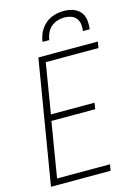

<svg xmlns="http://www.w3.org/2000/svg" viewBox="-140 -1028 779 1101"><g transform="rotate(-15 250.0 -477.5)"><path d="M21 0 143 -735H496L490 -698H177L128 -401H387L381 -364H121L67 -37H381L375 0ZM189 -815Q192 -834 198 -852.5Q204 -871 215.5 -888Q227 -905 242.5 -918.5Q258 -932 276.5 -940Q295 -948 314 -951.5Q333 -955 352 -955Q380 -955 406 -946.5Q432 -938 449 -918Q466 -898 469.5 -870.5Q473 -843 469 -815H429Q432 -835 429.5 -855.5Q427 -876 415.5 -890.5Q404 -905 385 -911.5Q366 -918 346 -918Q325 -918 304 -911.5Q283 -905 266.5 -890.5Q250 -876 241 -856Q232 -836 229 -815Z"/></g></svg>

Font: Iosevka Curly XLtObl
Style: Regular
Weight: 200
Italic angle: -9°
Monospace: yes
Designer: Belleve Invis
Foundry: Belleve Invis
Version: Version 11.1.0; ttfautohint (v1.8.3)